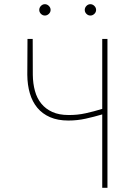

<svg xmlns="http://www.w3.org/2000/svg" viewBox="-20 -897 640 917"><path d="M493.2 -710.9V0H468.3V-350.6Q428.7 -338.9 388.7 -330.1Q348.6 -321.3 306.6 -321.3Q255.9 -321.3 219 -337.4Q182.1 -353.5 158.2 -382.3Q134.3 -411.1 122.6 -451.2Q110.8 -491.2 110.4 -539.6L111.3 -710.9H136.2L136.7 -539.6Q137.2 -497.6 147 -462.4Q156.7 -427.2 177.5 -401.9Q198.2 -376.5 230.2 -362.1Q262.2 -347.7 307.1 -347.7Q349.1 -347.2 388.9 -356Q428.7 -364.7 468.3 -377V-710.9ZM167.5 -849.6Q167.5 -860.4 175.5 -868.7Q183.6 -877 194.3 -877Q205.1 -877 213.4 -868.7Q221.7 -860.4 221.7 -849.6Q221.7 -838.9 213.4 -830.8Q205.1 -822.8 194.3 -822.8Q183.6 -822.8 175.5 -830.8Q167.5 -838.9 167.5 -849.6ZM384.8 -849.6Q384.8 -860.4 392.8 -868.7Q400.9 -877 411.6 -877Q422.4 -877 430.7 -868.7Q439 -860.4 439 -849.6Q439 -838.9 430.7 -830.8Q422.4 -822.8 411.6 -822.8Q400.9 -822.8 392.8 -830.8Q384.8 -838.9 384.8 -849.6Z"/></svg>

Font: Roboto Mono Thin
Style: Regular
Weight: 250
Designer: Google
Version: Version 2.000985; 2015; ttfautohint (v1.3)